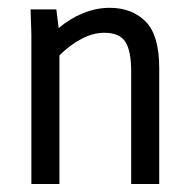

<svg xmlns="http://www.w3.org/2000/svg" viewBox="-20 -461 478 481"><path d="M58.6 -374 56.6 -437.5H121.1L127 -390.6Q154.3 -414.1 187.5 -427.7Q220.7 -441.4 254.9 -441.4Q310.5 -441.4 344.7 -407.2Q378.9 -373 378.9 -290V0H308.6V-282.2Q308.6 -334 293.9 -356.4Q279.3 -378.9 241.2 -378.9Q212.9 -378.9 183.6 -363.3Q154.3 -347.7 128.9 -322.3V0H58.6Z"/></svg>

Font: Sudo Variable
Style: Regular
Weight: 400
Monospace: yes
Designer: Jens Kutilek
Foundry: Jens Kutilek
Version: Version 0.040